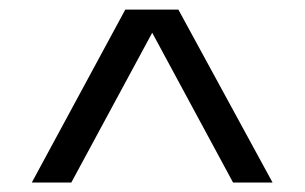

<svg xmlns="http://www.w3.org/2000/svg" viewBox="-20 -750 636 401"><path d="M241.7 -730H352.5L549.3 -368.7H466.8L297.9 -681.6L128.9 -368.7H46.4Z"/></svg>

Font: Glacial Indifference
Style: Regular
Weight: 400
Designer: Alfredo Marco Pradil
Foundry: Alfredo Marco Pradil
Version: Version 1.312